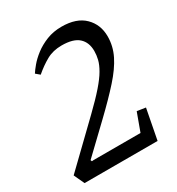

<svg xmlns="http://www.w3.org/2000/svg" viewBox="-163 -761 793 862"><g transform="rotate(-30 234.0 -330.0)"><path d="M23.5 0 -1.7 -54.3 203 -252Q254.1 -301.4 285.1 -337Q316.1 -372.6 331.6 -399.6Q347.2 -426.6 352.6 -448.6Q358 -470.6 358 -492Q358 -536.8 330.5 -561.8Q303 -586.8 242.8 -586.8Q198 -586.8 164.1 -567.8Q130.1 -548.9 96.4 -519.9L76.1 -537.1Q84 -549.9 101.1 -570.4Q118.3 -591 144.7 -611.4Q171.1 -631.7 206.4 -645.9Q241.6 -660 284.6 -660Q361.6 -660 402.2 -620.2Q442.8 -580.4 442.8 -518.9Q442.8 -468.3 419.8 -422.1Q396.8 -375.9 351 -324.8Q305.2 -273.6 235.5 -206.9L98.3 -75.7L101.1 -68.5L110.4 -69.3H353.5L387.7 -162.7L432 -156L402 0Z"/></g></svg>

Font: Faustina Light
Style: Italic
Weight: 300
Italic angle: -8°
Designer: Alfonso Garcia
Foundry: http://www.omnibus-type.com
Version: Version 1.200